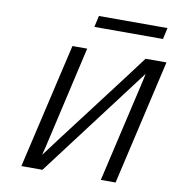

<svg xmlns="http://www.w3.org/2000/svg" viewBox="-94 -966 966 1050"><g transform="rotate(10 389.0 -441.0)"><path d="M356 -819 370 -882H751L737 -819ZM95 0 256 -695H338L209 -132Q208 -128 206 -120L196 -80Q243 -144 429 -388Q615 -632 662 -696H778L618 -1H536L666 -564Q667 -567 669 -577L677 -615L212 0Z"/></g></svg>

Font: Coval
Style: Light Italic
Weight: 300
Foundry: Context Ltd
Version: Version 001.000